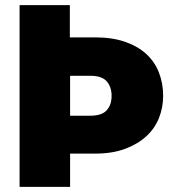

<svg xmlns="http://www.w3.org/2000/svg" viewBox="-20 -725 676 745"><path d="M330 -276Q375 -276 394 -297Q413 -318 413 -353Q413 -388 394 -409.5Q375 -431 330 -431H252V-276ZM613 -353Q613 -308 597 -267.5Q581 -227 548 -196.5Q515 -166 465.5 -147.5Q416 -129 349 -129H252V0H56V-705H251V-580H349Q415 -580 464.5 -563Q514 -546 547 -516Q580 -486 596.5 -444Q613 -402 613 -353Z"/></svg>

Font: SVN-Poppins ExtraBold
Style: Regular
Weight: 800
Designer: Ninad Kale (Devanagari), Jonny Pinhorn (Latin)
Foundry: Indian Type Foundry
Version: Version 3.002 2017; ttfautohint (v1.8.3)